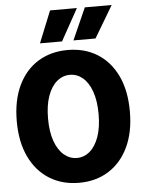

<svg xmlns="http://www.w3.org/2000/svg" viewBox="-62 -980 773 1040"><g transform="rotate(-5 325.0 -460.0)"><path d="M326 12Q234 12 164.5 -31.5Q95 -75 56.5 -156Q18 -237 18 -349Q18 -462 56.5 -543Q95 -624 164.5 -667Q234 -710 326 -710Q418 -710 487 -667Q556 -624 594.5 -543.5Q633 -463 633 -349Q633 -237 594.5 -156Q556 -75 487 -31.5Q418 12 326 12ZM326 -123Q365 -123 396 -149.5Q427 -176 445 -226.5Q463 -277 463 -349Q463 -422 445 -472.5Q427 -523 396 -549Q365 -575 326 -575Q287 -575 255.5 -548.5Q224 -522 206 -471.5Q188 -421 188 -349Q188 -277 206 -226.5Q224 -176 255.5 -149.5Q287 -123 326 -123ZM180 -759 250 -932H396L300 -759ZM362 -759 439 -932H585L482 -759Z"/></g></svg>

Font: Azeret Mono
Style: Bold
Weight: 700
Designer: Martin Vácha
Foundry: Displaay
Version: Version 1.002